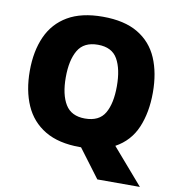

<svg xmlns="http://www.w3.org/2000/svg" viewBox="-95 -811 987 1066"><g transform="rotate(10 398.5 -277.5)"><path d="M745 -358Q745 -246 709 -161Q673 -76 591 -31L765 170H525L405 10H398Q278 10 201 -36Q124 -82 87.5 -165Q51 -248 51 -359Q51 -470 88 -552.5Q125 -635 202 -680Q279 -725 399 -725Q521 -725 597.5 -679.5Q674 -634 709.5 -551.5Q745 -469 745 -358ZM254 -358Q254 -261 287.5 -206Q321 -151 398 -151Q478 -151 510 -206Q542 -261 542 -358Q542 -455 510 -511Q478 -567 399 -567Q320 -567 287 -511Q254 -455 254 -358Z"/></g></svg>

Font: Noto Sans Meetei Mayek Black
Style: Regular
Weight: 900
Designer: Monotype Design Team and Neelakash Kshetrimayum
Foundry: Monotype Imaging Inc.
Version: Version 2.002; ttfautohint (v1.8.4.7-5d5b)